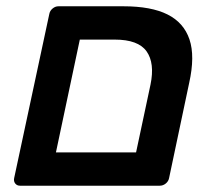

<svg xmlns="http://www.w3.org/2000/svg" viewBox="-20 -591 664 611"><path d="M44 0Q34 0 28.5 -7Q23 -14 25 -24L137 -547Q139 -557 147.5 -564Q156 -571 166 -571H373Q461 -571 513 -545Q565 -519 583 -465.5Q601 -412 582 -327L518 -24Q516 -14 507.5 -7Q499 0 488 0ZM158 -106H413L459 -322Q473 -390 446.5 -427.5Q420 -465 345 -465H234Z"/></svg>

Font: Rubik Medium
Style: Italic
Weight: 500
Italic angle: -12°
Designer: Hubert and Fischer
Foundry: Hubert and Fischer
Version: Version 2.300;gftools[0.9.30]